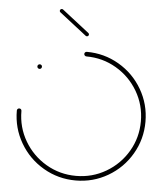

<svg xmlns="http://www.w3.org/2000/svg" viewBox="-50 -726 667 771"><g transform="rotate(5 283.0 -340.5)"><path d="M90.4 -443Q90.4 -447 93.1 -449.6Q95.9 -452.2 99.6 -452.2Q103.7 -452.2 106.3 -449.6Q108.9 -447 108.9 -443Q108.9 -439.3 106.3 -436.5Q103.7 -433.7 99.6 -433.7Q95.9 -433.7 93.1 -436.5Q90.4 -439.3 90.4 -443ZM273.7 -509.3Q273.7 -513.3 276.5 -515.9Q279.3 -518.5 283 -518.5Q353.3 -518.5 413 -483.7Q472.6 -448.9 507.4 -389.3Q542.2 -329.6 542.2 -259.3Q542.2 -188.9 507.4 -129.3Q472.6 -69.6 413 -34.8Q353.3 0 283 0Q212.6 0 153 -34.8Q93.3 -69.6 58.5 -129.3Q23.7 -188.9 23.7 -259.3Q23.7 -263.3 26.5 -265.9Q29.3 -268.5 33 -268.5Q37 -268.5 39.6 -265.9Q42.2 -263.3 42.2 -259.3Q42.2 -193.7 74.6 -138.5Q107 -83.3 162.2 -50.9Q217.4 -18.5 283 -18.5Q348.5 -18.5 403.7 -50.9Q458.9 -83.3 491.3 -138.5Q523.7 -193.7 523.7 -259.3Q523.7 -324.8 491.3 -380Q458.9 -435.2 403.7 -467.6Q348.5 -500 283 -500Q279.3 -500 276.5 -502.8Q273.7 -505.6 273.7 -509.3ZM160.7 -673.3Q160.7 -676.7 163 -678.9Q165.2 -681.1 168.5 -681.1Q171.5 -681.1 173.3 -679.6L282.6 -594.4Q285.6 -592.2 285.6 -588.5Q285.6 -585.2 283.3 -583Q281.1 -580.7 277.8 -580.7Q274.8 -580.7 273 -582.2L163.7 -667.4Q160.7 -669.6 160.7 -673.3Z"/></g></svg>

Font: 26F Galaxy Sans Hairline
Style: Regular
Weight: 50
Designer: C₂₉H₂₅N₃O₅
Version: Version 1.100